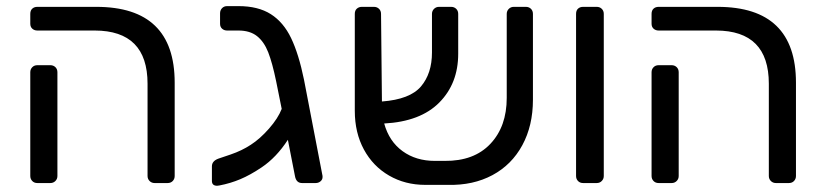

<svg xmlns="http://www.w3.org/2000/svg" viewBox="-20 -593 2670 622"><path d="M78.1 -22.9V-358.9Q78.1 -368.7 84.5 -375.2Q90.8 -381.8 101.1 -381.8H143.1Q152.8 -381.8 159.4 -375.5Q166 -369.1 166 -358.9V-22.9Q166 -13.2 159.4 -6.6Q152.8 0 143.1 0H101.1Q90.8 0 84.5 -6.6Q78.1 -13.2 78.1 -22.9ZM78.1 -516.1V-547.9Q78.1 -559.1 84.5 -564.9Q90.8 -570.8 101.1 -570.8H292Q545.9 -570.8 545.9 -325.2V-22.9Q545.9 -13.2 539.6 -6.6Q533.2 0 522.9 0H481Q471.2 0 464.6 -6.6Q458 -13.2 458 -22.9V-321.8Q458 -493.7 287.1 -494.1H101.1Q91.3 -494.1 84.7 -500Q78.1 -505.9 78.1 -516.1Z M666.5 -6.8V-54.2Q666.5 -71.3 687.5 -79.1Q690.4 -80.1 727.1 -92.5Q763.7 -105 792.5 -124Q822.3 -143.1 851.6 -176.5Q880.9 -210 892.6 -240.2L874.5 -330.1Q862.3 -389.2 848.9 -423.6Q835.4 -458 812.5 -476.1Q789.6 -494.1 752.4 -494.1H715.8Q706.1 -494.1 699.5 -500Q692.9 -505.9 692.9 -516.1V-549.8Q692.9 -559.6 699.2 -566.4Q705.6 -573.2 715.8 -573.2H752.4Q816.4 -573.2 857.4 -547.1Q898.4 -521 923.1 -469.5Q947.8 -418 964.8 -335L1024.9 -22.9V-19Q1024.9 -11.2 1018.3 -5.6Q1011.7 0 1002.4 0H958.5Q939.5 0 935.5 -22.9L912.6 -140.1Q875.5 -83 827.6 -50.8Q790.5 -25.9 758.5 -12.5Q726.6 1 690.9 7.8L683.6 8.8Q666.5 8.8 666.5 -6.8Z M1129.4 -233.9V-547.9Q1129.4 -559.1 1136 -564.9Q1142.6 -570.8 1152.3 -570.8H1191.4Q1201.2 -570.8 1207.8 -564.5Q1214.4 -558.1 1214.4 -547.9L1217.3 -264.2Q1308.1 -271 1343.8 -313Q1379.4 -355 1379.4 -422.9V-547.9Q1379.4 -557.6 1386 -564.2Q1392.6 -570.8 1402.3 -570.8H1441.4Q1451.2 -570.8 1457.8 -564.5Q1464.4 -558.1 1464.4 -547.9V-418.9Q1464.4 -322.8 1403.3 -261Q1342.3 -199.2 1224.6 -192.9Q1240.7 -134.8 1284.2 -103.3Q1327.6 -71.8 1388.7 -71.8H1420.4Q1515.6 -70.8 1568.6 -127Q1621.6 -183.1 1621.6 -275.9V-547.9Q1621.6 -557.6 1628.2 -564.2Q1634.8 -570.8 1644.5 -570.8H1683.6Q1693.4 -570.8 1700 -564.5Q1706.5 -558.1 1706.5 -547.9V-270Q1706.5 -186 1672.1 -122.6Q1637.7 -59.1 1575.2 -25.6Q1512.7 7.8 1431.6 5.9H1357.4Q1292.5 5.9 1240.5 -24.2Q1188.5 -54.2 1158.9 -108.6Q1129.4 -163.1 1129.4 -233.9Z M1846.2 -22.9V-547.9Q1846.2 -559.1 1852.5 -564.9Q1858.9 -570.8 1869.1 -570.8H1913.1Q1922.9 -570.8 1929.4 -564.5Q1936 -558.1 1936 -547.9V-22.9Q1936 -13.2 1929.4 -6.6Q1922.9 0 1913.1 0H1869.1Q1858.9 0 1852.5 -6.6Q1846.2 -13.2 1846.2 -22.9Z M2090.8 -22.9V-358.9Q2090.8 -368.7 2097.2 -375.2Q2103.5 -381.8 2113.8 -381.8H2155.8Q2165.5 -381.8 2172.1 -375.5Q2178.7 -369.1 2178.7 -358.9V-22.9Q2178.7 -13.2 2172.1 -6.6Q2165.5 0 2155.8 0H2113.8Q2103.5 0 2097.2 -6.6Q2090.8 -13.2 2090.8 -22.9ZM2090.8 -516.1V-547.9Q2090.8 -559.1 2097.2 -564.9Q2103.5 -570.8 2113.8 -570.8H2304.7Q2558.6 -570.8 2558.6 -325.2V-22.9Q2558.6 -13.2 2552.2 -6.6Q2545.9 0 2535.6 0H2493.7Q2483.9 0 2477.3 -6.6Q2470.7 -13.2 2470.7 -22.9V-321.8Q2470.7 -493.7 2299.8 -494.1H2113.8Q2104 -494.1 2097.4 -500Q2090.8 -505.9 2090.8 -516.1Z"/></svg>

Font: Rubik AZ
Style: Regular
Weight: 400
Designer: Hubert and Fischer
Foundry: Hubert & Fischer
Version: Version 2.000